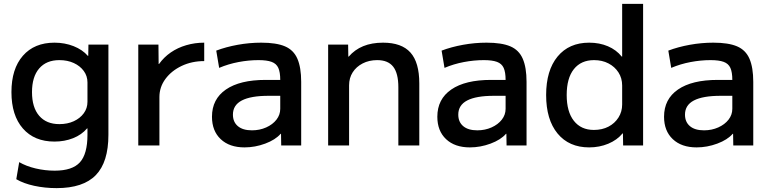

<svg xmlns="http://www.w3.org/2000/svg" viewBox="-20 -750 3966 990"><path d="M272 220Q211 220 156 208Q101 196 64 174L79 86Q115 107 163.5 118.5Q212 130 262 130Q353 130 392 87Q431 44 431 -55V-88H429Q401 -55 357 -37.5Q313 -20 261 -20Q157 -20 98 -87.5Q39 -155 39 -275Q39 -395 98 -462.5Q157 -530 261 -530Q314 -530 359.5 -512Q405 -494 433 -462H435L436 -520H539V-55Q539 86 474 153Q409 220 272 220ZM286 -110Q328 -110 360.5 -125Q393 -140 412 -166Q431 -192 431 -225V-325Q431 -358 412 -384Q393 -410 360.5 -425Q328 -440 286 -440Q219 -440 182 -397Q145 -354 145 -275Q145 -196 182 -153Q219 -110 286 -110Z M693 0V-520H797L798 -420H800Q825 -455 860.5 -479.5Q896 -504 940.5 -517Q985 -530 1033 -530V-435Q969 -435 916.5 -410Q864 -385 833 -343Q802 -301 802 -250V0Z M1241 10Q1163 10 1118 -32.5Q1073 -75 1073 -148Q1073 -239 1145 -288.5Q1217 -338 1350 -338H1425Q1425 -378 1415 -400Q1405 -422 1380.5 -431Q1356 -440 1313 -440Q1262 -440 1209.5 -430Q1157 -420 1110 -400L1095 -489Q1145 -508 1205.5 -519Q1266 -530 1327 -530Q1405 -530 1449.5 -511Q1494 -492 1513.5 -447Q1533 -402 1533 -328V0H1430L1429 -60H1427Q1400 -29 1347.5 -9.5Q1295 10 1241 10ZM1279 -78Q1319 -78 1352.5 -93Q1386 -108 1405.5 -133Q1425 -158 1425 -189V-256H1365Q1273 -256 1227 -232Q1181 -208 1181 -159Q1181 -121 1206.5 -99.5Q1232 -78 1279 -78Z M1672 0V-520H1775L1776 -458H1778Q1809 -494 1853 -512Q1897 -530 1955 -530Q2051 -530 2096.5 -479Q2142 -428 2142 -320V0H2034V-300Q2034 -372 2007.5 -406Q1981 -440 1925 -440Q1883 -440 1850 -423Q1817 -406 1798.5 -377Q1780 -348 1780 -310V0Z M2403 10Q2325 10 2280 -32.5Q2235 -75 2235 -148Q2235 -239 2307 -288.5Q2379 -338 2512 -338H2587Q2587 -378 2577 -400Q2567 -422 2542.5 -431Q2518 -440 2475 -440Q2424 -440 2371.5 -430Q2319 -420 2272 -400L2257 -489Q2307 -508 2367.5 -519Q2428 -530 2489 -530Q2567 -530 2611.5 -511Q2656 -492 2675.5 -447Q2695 -402 2695 -328V0H2592L2591 -60H2589Q2562 -29 2509.5 -9.5Q2457 10 2403 10ZM2441 -78Q2481 -78 2514.5 -93Q2548 -108 2567.5 -133Q2587 -158 2587 -189V-256H2527Q2435 -256 2389 -232Q2343 -208 2343 -159Q2343 -121 2368.5 -99.5Q2394 -78 2441 -78Z M3018 10Q2914 10 2855 -61.5Q2796 -133 2796 -260Q2796 -387 2855 -458.5Q2914 -530 3018 -530Q3071 -530 3114.5 -511.5Q3158 -493 3186 -458H3188V-730H3296V0H3193L3192 -62H3190Q3162 -28 3116.5 -9Q3071 10 3018 10ZM3042 -80Q3085 -80 3117.5 -97Q3150 -114 3169 -144Q3188 -174 3188 -211V-309Q3188 -347 3169 -376.5Q3150 -406 3117.5 -423Q3085 -440 3043 -440Q2976 -440 2939 -393.5Q2902 -347 2902 -260Q2902 -174 2939 -127Q2976 -80 3042 -80Z M3572 10Q3494 10 3449 -32.5Q3404 -75 3404 -148Q3404 -239 3476 -288.5Q3548 -338 3681 -338H3756Q3756 -378 3746 -400Q3736 -422 3711.5 -431Q3687 -440 3644 -440Q3593 -440 3540.5 -430Q3488 -420 3441 -400L3426 -489Q3476 -508 3536.5 -519Q3597 -530 3658 -530Q3736 -530 3780.5 -511Q3825 -492 3844.5 -447Q3864 -402 3864 -328V0H3761L3760 -60H3758Q3731 -29 3678.5 -9.5Q3626 10 3572 10ZM3610 -78Q3650 -78 3683.5 -93Q3717 -108 3736.5 -133Q3756 -158 3756 -189V-256H3696Q3604 -256 3558 -232Q3512 -208 3512 -159Q3512 -121 3537.5 -99.5Q3563 -78 3610 -78Z"/></svg>

Font: M PLUS 1 Thin Medium
Style: Regular
Weight: 500
Version: Version 1.001